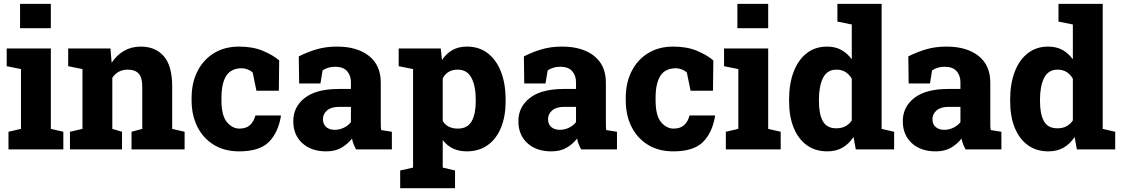

<svg xmlns="http://www.w3.org/2000/svg" viewBox="-20 -782 5867 1005"><path d="M24.4 0V-92.3L89.8 -107.4V-420.4L15.1 -435.5V-528.3H246.1V-107.4L311.5 -92.3V0ZM85 -634.3V-761.7H246.1V-634.3Z M346.2 0V-92.3L411.6 -107.4V-420.4L336.9 -435.5V-528.3H558.1L564.5 -453.6Q590.8 -493.7 629.4 -515.9Q668 -538.1 717.3 -538.1Q793.5 -538.1 837.4 -487.8Q881.3 -437.5 881.3 -329.1V-107.4L946.3 -92.3V0H668.5V-92.3L724.6 -107.4V-329.1Q724.6 -377.4 705.3 -397.5Q686 -417.5 649.4 -417.5Q596.7 -417.5 567.9 -375V-107.4L618.7 -92.3V0Z M1231.9 10.3Q1154.8 10.3 1098.9 -24.2Q1043 -58.6 1012.9 -118.9Q982.9 -179.2 982.9 -256.8V-270Q982.9 -348.6 1013.7 -409.2Q1044.4 -469.7 1100.1 -503.9Q1155.8 -538.1 1231 -538.1Q1304.2 -538.1 1356.9 -515.6Q1409.7 -493.2 1441.4 -465.8L1439.5 -307.1H1322.3L1302.7 -402.3Q1293 -412.1 1276.6 -418.5Q1260.3 -424.8 1246.6 -424.8Q1189.5 -424.8 1164.3 -385.3Q1139.2 -345.7 1139.2 -270V-256.8Q1139.2 -176.8 1167.7 -142.8Q1196.3 -108.9 1233.4 -108.9Q1268.1 -108.9 1288.1 -126.7Q1308.1 -144.5 1316.9 -177.7H1448.7L1450.7 -174.8Q1435.5 -85.9 1386.2 -37.8Q1336.9 10.3 1231.9 10.3Z M1687.5 10.3Q1609.4 10.3 1562.3 -32.7Q1515.1 -75.7 1515.1 -147.9Q1515.1 -222.2 1575.2 -269.3Q1635.3 -316.4 1753.9 -316.4H1816.9V-351.6Q1816.9 -386.7 1796.6 -409.7Q1776.4 -432.6 1734.9 -432.6Q1696.8 -432.6 1668.5 -413.6L1657.2 -345.2H1545.9L1543.9 -486.8Q1586.9 -508.8 1635.5 -523.4Q1684.1 -538.1 1744.1 -538.1Q1849.6 -538.1 1911.4 -489.3Q1973.1 -440.4 1973.1 -350.1V-143.1Q1973.1 -131.8 1973.4 -121.6Q1973.6 -111.3 1975.6 -101.1L2031.2 -92.3V0H1843.8Q1837.4 -11.2 1831.3 -26.4Q1825.2 -41.5 1822.8 -56.6Q1797.9 -25.9 1765.6 -7.8Q1733.4 10.3 1687.5 10.3ZM1732.4 -102.5Q1756.8 -102.5 1779.5 -113.3Q1802.2 -124 1816.9 -142.6V-222.7H1754.9Q1713.9 -222.7 1692.1 -204.1Q1670.4 -185.5 1670.4 -158.2Q1670.4 -131.8 1687.3 -117.2Q1704.1 -102.5 1732.4 -102.5Z M2074.7 203.1V110.4L2142.1 95.2V-420.4L2066.9 -435.5V-528.3H2287.1L2293.5 -467.8Q2315.9 -501.5 2347.7 -519.8Q2379.4 -538.1 2424.8 -538.1Q2487.8 -538.1 2533 -503.4Q2578.1 -468.8 2602.3 -406.5Q2626.5 -344.2 2626.5 -261.2V-251Q2626.5 -172.4 2602.3 -113.5Q2578.1 -54.7 2532.5 -22.2Q2486.8 10.3 2422.9 10.3Q2342.8 10.3 2297.4 -48.8V95.2L2361.8 110.4V203.1ZM2376.5 -108.9Q2427.2 -108.9 2448.7 -147Q2470.2 -185.1 2470.2 -251V-261.2Q2470.2 -331.5 2447.8 -374.5Q2425.3 -417.5 2375.5 -417.5Q2321.8 -417.5 2297.4 -372.1V-148.4Q2321.8 -108.9 2376.5 -108.9Z M2865.7 10.3Q2787.6 10.3 2740.5 -32.7Q2693.4 -75.7 2693.4 -147.9Q2693.4 -222.2 2753.4 -269.3Q2813.5 -316.4 2932.1 -316.4H2995.1V-351.6Q2995.1 -386.7 2974.9 -409.7Q2954.6 -432.6 2913.1 -432.6Q2875 -432.6 2846.7 -413.6L2835.4 -345.2H2724.1L2722.2 -486.8Q2765.1 -508.8 2813.7 -523.4Q2862.3 -538.1 2922.4 -538.1Q3027.8 -538.1 3089.6 -489.3Q3151.4 -440.4 3151.4 -350.1V-143.1Q3151.4 -131.8 3151.6 -121.6Q3151.9 -111.3 3153.8 -101.1L3209.5 -92.3V0H3022Q3015.6 -11.2 3009.5 -26.4Q3003.4 -41.5 3001 -56.6Q2976.1 -25.9 2943.8 -7.8Q2911.6 10.3 2865.7 10.3ZM2910.6 -102.5Q2935.1 -102.5 2957.8 -113.3Q2980.5 -124 2995.1 -142.6V-222.7H2933.1Q2892.1 -222.7 2870.4 -204.1Q2848.6 -185.5 2848.6 -158.2Q2848.6 -131.8 2865.5 -117.2Q2882.3 -102.5 2910.6 -102.5Z M3504.4 10.3Q3427.2 10.3 3371.3 -24.2Q3315.4 -58.6 3285.4 -118.9Q3255.4 -179.2 3255.4 -256.8V-270Q3255.4 -348.6 3286.1 -409.2Q3316.9 -469.7 3372.6 -503.9Q3428.2 -538.1 3503.4 -538.1Q3576.7 -538.1 3629.4 -515.6Q3682.1 -493.2 3713.9 -465.8L3711.9 -307.1H3594.7L3575.2 -402.3Q3565.4 -412.1 3549.1 -418.5Q3532.7 -424.8 3519 -424.8Q3461.9 -424.8 3436.8 -385.3Q3411.6 -345.7 3411.6 -270V-256.8Q3411.6 -176.8 3440.2 -142.8Q3468.8 -108.9 3505.9 -108.9Q3540.5 -108.9 3560.5 -126.7Q3580.6 -144.5 3589.4 -177.7H3721.2L3723.1 -174.8Q3708 -85.9 3658.7 -37.8Q3609.4 10.3 3504.4 10.3Z M3779.3 0V-92.3L3844.7 -107.4V-420.4L3770 -435.5V-528.3H4001V-107.4L4066.4 -92.3V0ZM3839.8 -634.3V-761.7H4001V-634.3Z M4310.1 10.3Q4247.6 10.3 4202.9 -22.2Q4158.2 -54.7 4134.3 -113.5Q4110.4 -172.4 4110.4 -251V-261.2Q4110.4 -344.2 4134.3 -406.5Q4158.2 -468.8 4202.6 -503.4Q4247.1 -538.1 4309.1 -538.1Q4352.1 -538.1 4383.5 -520.8Q4415 -503.4 4438.5 -471.7V-653.8L4363.3 -668.9V-761.7H4594.7V-107.4L4660.2 -92.3V0H4459.5L4447.8 -64.9Q4423.3 -28.3 4389.6 -9Q4356 10.3 4310.1 10.3ZM4357.9 -110.4Q4411.1 -110.4 4438.5 -151.9V-370.1Q4410.6 -417.5 4358.9 -417.5Q4309.6 -417.5 4288.1 -374.3Q4266.6 -331.1 4266.6 -261.2V-251Q4266.6 -185.1 4287.1 -147.7Q4307.6 -110.4 4357.9 -110.4Z M4877.9 10.3Q4799.8 10.3 4752.7 -32.7Q4705.6 -75.7 4705.6 -147.9Q4705.6 -222.2 4765.6 -269.3Q4825.7 -316.4 4944.3 -316.4H5007.3V-351.6Q5007.3 -386.7 4987.1 -409.7Q4966.8 -432.6 4925.3 -432.6Q4887.2 -432.6 4858.9 -413.6L4847.7 -345.2H4736.3L4734.4 -486.8Q4777.3 -508.8 4825.9 -523.4Q4874.5 -538.1 4934.6 -538.1Q5040 -538.1 5101.8 -489.3Q5163.6 -440.4 5163.6 -350.1V-143.1Q5163.6 -131.8 5163.8 -121.6Q5164.1 -111.3 5166 -101.1L5221.7 -92.3V0H5034.2Q5027.8 -11.2 5021.7 -26.4Q5015.6 -41.5 5013.2 -56.6Q4988.3 -25.9 4956.1 -7.8Q4923.8 10.3 4877.9 10.3ZM4922.9 -102.5Q4947.3 -102.5 4970 -113.3Q4992.7 -124 5007.3 -142.6V-222.7H4945.3Q4904.3 -222.7 4882.6 -204.1Q4860.8 -185.5 4860.8 -158.2Q4860.8 -131.8 4877.7 -117.2Q4894.5 -102.5 4922.9 -102.5Z M5467.3 10.3Q5404.8 10.3 5360.1 -22.2Q5315.4 -54.7 5291.5 -113.5Q5267.6 -172.4 5267.6 -251V-261.2Q5267.6 -344.2 5291.5 -406.5Q5315.4 -468.8 5359.9 -503.4Q5404.3 -538.1 5466.3 -538.1Q5509.3 -538.1 5540.8 -520.8Q5572.3 -503.4 5595.7 -471.7V-653.8L5520.5 -668.9V-761.7H5752V-107.4L5817.4 -92.3V0H5616.7L5605 -64.9Q5580.6 -28.3 5546.9 -9Q5513.2 10.3 5467.3 10.3ZM5515.1 -110.4Q5568.4 -110.4 5595.7 -151.9V-370.1Q5567.9 -417.5 5516.1 -417.5Q5466.8 -417.5 5445.3 -374.3Q5423.8 -331.1 5423.8 -261.2V-251Q5423.8 -185.1 5444.3 -147.7Q5464.8 -110.4 5515.1 -110.4Z"/></svg>

Font: Roboto Slab ExtraBold
Style: Regular
Weight: 800
Designer: Google
Version: Version 2.001; ttfautohint (v1.8.3)